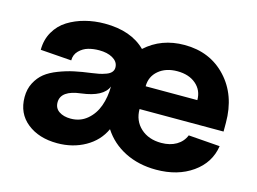

<svg xmlns="http://www.w3.org/2000/svg" viewBox="-78 -650 1069 799"><g transform="rotate(15 456.5 -250.0)"><path d="M646 16.1Q570.8 16.1 511.7 -13.7Q452.6 -43.5 418 -97.2Q393.6 -43.9 340.3 -13.9Q287.1 16.1 220.2 16.1Q141.1 16.1 90.6 -24.2Q40 -64.5 40 -134.8Q40 -169.4 54.2 -196.5Q68.4 -223.6 90.1 -241Q111.8 -258.3 145.5 -271.2Q179.2 -284.2 211.2 -291Q243.2 -297.9 284.2 -303.2Q302.7 -305.7 315.4 -308.3Q328.1 -311 344 -316.7Q359.9 -322.3 367.4 -332.3Q375 -342.3 373 -356Q370.6 -377 347.9 -389.9Q325.2 -402.8 290 -402.8Q265.1 -402.8 243.4 -396.7Q221.7 -390.6 204.8 -373.8Q188 -356.9 188 -332L54.2 -341.8Q54.2 -385.3 74 -419.7Q93.8 -454.1 126.7 -474.6Q159.7 -495.1 200 -505.6Q240.2 -516.1 284.2 -516.1Q397.9 -516.1 460 -454.1Q528.3 -516.1 627.9 -516.1Q737.8 -516.1 807.4 -441.4Q877 -366.7 877 -248V-210H515.1Q515.1 -159.7 549.3 -128.4Q583.5 -97.2 638.2 -97.2Q675.8 -97.2 702.9 -113Q730 -128.9 741.2 -157.2L877 -147Q865.7 -73.2 802.2 -28.6Q738.8 16.1 646 16.1ZM737.8 -308.1Q737.8 -350.6 707.3 -376.7Q676.8 -402.8 627 -402.8Q577.6 -402.8 546.4 -376.5Q515.1 -350.1 515.1 -308.1ZM248 -97.2Q289.1 -97.2 318.6 -122.1Q348.1 -147 361.8 -185.3Q375.5 -223.6 376 -270Q356.9 -221.7 264.2 -210Q178.2 -200.2 178.2 -148.9Q178.2 -123.5 197.8 -110.4Q217.3 -97.2 248 -97.2Z"/></g></svg>

Font: Uncut Sans
Style: Bold
Weight: 700
Designer: Kasper Nordkvist
Foundry: UNCUT.wtf
Version: Version 1.304;Glyphs 3.2 (3246)